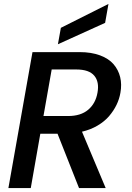

<svg xmlns="http://www.w3.org/2000/svg" viewBox="-20 -961 672 981"><path d="M478 -486.8Q488.3 -542.5 461.7 -574.2Q435.1 -606 370.1 -606H244.1L202.1 -368.2H328.1Q392.6 -368.2 430.4 -400.1Q468.3 -432.1 478 -486.8ZM146 -694.8H386.2Q446.3 -694.8 491 -678.2Q535.6 -661.6 560.3 -632.8Q585 -604 594 -566.9Q603 -529.8 595.2 -486.8Q589.8 -455.1 575.4 -425.3Q561 -395.5 537.8 -368.2Q514.6 -340.8 478.8 -319.6Q442.9 -298.3 398.9 -288.1L520 0H383.8L273.9 -277.8H186L137.2 0H22.9ZM291 -818.8 534.2 -940.9 517.1 -844.2 275.9 -734.9Z"/></svg>

Font: SVN-Poppins Medium
Style: Italic
Weight: 500
Italic angle: -10°
Designer: Ninad Kale (Devanagari), Jonny Pinhorn (Latin)
Foundry: Indian Type Foundry
Version: Version 3.002 2017